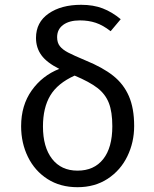

<svg xmlns="http://www.w3.org/2000/svg" viewBox="-20 -769 640 800"><path d="M483 -689 441 -639Q409 -664 379 -674Q349 -684 313 -684Q269 -684 243.5 -665.5Q218 -647 218 -614Q218 -591 229.5 -576.5Q241 -562 264 -550Q287 -538 337 -517Q408 -488 451.5 -453.5Q495 -419 517 -368.5Q539 -318 539 -244Q539 -176 510.5 -117.5Q482 -59 428.5 -24Q375 11 303 11Q231 11 178 -23Q125 -57 96.5 -115Q68 -173 68 -243Q68 -330 112 -392Q156 -454 227 -482Q175 -508 152.5 -539Q130 -570 130 -611Q130 -676 182.5 -712.5Q235 -749 318 -749Q369 -749 408 -734Q447 -719 483 -689ZM159 -242Q159 -156 197 -107Q235 -58 303 -58Q372 -58 410 -106Q448 -154 448 -243Q448 -303 433.5 -340Q419 -377 386 -402.5Q353 -428 291 -454Q220 -422 189.5 -371Q159 -320 159 -242Z"/></svg>

Font: FiraDG Mono
Style: Regular
Weight: 400
Designer: Carrois Corporate & Edenspiekermann AG
Foundry: Carrois Corporate GbR & Edenspiekermann AG
Version: Version 3.206